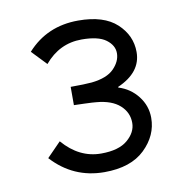

<svg xmlns="http://www.w3.org/2000/svg" viewBox="-60 -878 557 579"><g transform="rotate(-10 218.5 -588.0)"><path d="M382 -493Q382 -439 339 -397.5Q296 -356 215 -356Q120 -356 55 -427L98 -471Q148 -413 215 -413Q269 -413 296 -436Q323 -459 323 -488Q323 -520 298.5 -542Q274 -564 227 -568Q219 -569 191 -570Q163 -571 159 -571V-627Q202 -627 224 -629Q271 -634 292.5 -656Q314 -678 314 -703Q314 -727 290.5 -744.5Q267 -762 216 -762Q148 -762 102 -707L59 -752Q120 -820 216 -820Q294 -820 333.5 -783.5Q373 -747 373 -696Q373 -634 300 -602V-600Q336 -589 359 -559.5Q382 -530 382 -493Z"/></g></svg>

Font: Sinkin Sans 300 Light
Style: Regular
Weight: 300
Designer: Keith Bates
Foundry: K-Type
Version: Sinkin Sans (version 1.0)  by Keith Bates   •   © 2014   www